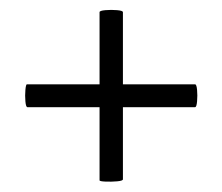

<svg xmlns="http://www.w3.org/2000/svg" viewBox="-20 -378 438 378"><path d="M34 -167Q31 -167 30 -178.5Q29 -190 30 -201Q31 -212 33 -212H364Q367 -212 368 -201Q369 -190 368 -178.5Q367 -167 364 -167ZM222 -25Q222 -22 210.5 -21Q199 -20 187.5 -20.5Q176 -21 176 -23V-354Q176 -357 187.5 -358Q199 -359 210.5 -358Q222 -357 222 -354Z"/></svg>

Font: Cormorant Infant Light SemiBold
Style: Regular
Weight: 600
Version: Version 4.001